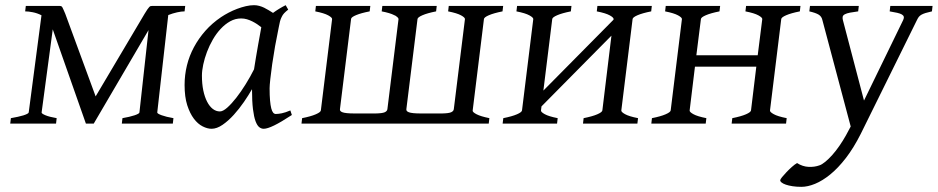

<svg xmlns="http://www.w3.org/2000/svg" viewBox="-20 -477 3619 741"><path d="M692.4 -433.1Q680.2 -433.1 663.6 -429.4Q647 -425.8 629.4 -418.9L586.9 -43Q586.4 -38.6 603.8 -32.2Q621.1 -25.9 649.4 -21L647 0H450.2L452.6 -21Q481 -25.9 499.3 -32Q517.6 -38.1 518.1 -43L553.2 -360.8L341.8 0H311.5L183.6 -363.8L140.6 -43Q140.1 -38.6 155.3 -32.2Q170.4 -25.9 198.7 -21L196.3 0H19.5L22 -21Q36.1 -23.4 48.3 -26.1Q60.5 -28.8 70.1 -31.7Q79.6 -34.7 85 -37.6Q90.3 -40.5 90.8 -43L140.1 -418Q124 -426.3 106.7 -429.7Q89.4 -433.1 77.1 -433.1L79.6 -454.1H209.5Q213.4 -454.1 216.1 -453.1Q218.8 -452.1 220.7 -448.7Q222.7 -445.3 225.1 -439.5Q227.5 -433.6 231.9 -423.8L349.1 -105L538.1 -423.8Q544.4 -434.6 548.8 -440.7Q553.2 -446.8 555.9 -449.7Q558.6 -452.6 561 -453.4Q563.5 -454.1 567.4 -454.1H694.8Z M960.4 -209.5Q963.9 -231.9 968 -256.6Q972.2 -281.2 976.1 -303.5Q980 -325.7 983.4 -343.8Q986.8 -361.8 988.3 -371.1V-372.1Q981 -377.9 972.2 -383.8Q963.4 -389.6 953.6 -394.5Q943.8 -399.4 933.1 -402.6Q922.4 -405.8 910.6 -405.8Q888.2 -405.8 868.4 -394.8Q848.6 -383.8 831.8 -365.7Q814.9 -347.7 801.5 -324.5Q788.1 -301.3 778.8 -276.6Q769.5 -252 764.4 -228Q759.3 -204.1 759.3 -185.1Q759.3 -153.3 764.6 -127.9Q770 -102.5 779.3 -84.5Q788.6 -66.4 801.3 -56.6Q814 -46.9 828.6 -46.9Q840.3 -46.9 856.9 -61.5Q873.5 -76.2 891.8 -99.6Q910.2 -123 928.2 -152.1Q946.3 -181.2 960.4 -209.5ZM1067.4 -411.1 1066.4 -410.2Q1063 -403.3 1060.5 -394Q1058.1 -384.8 1055.7 -371.1Q1048.3 -335.9 1041.7 -299.1Q1035.2 -262.2 1030.5 -229.5Q1025.9 -196.8 1023.2 -171.9Q1020.5 -147 1020.5 -136.2Q1020.5 -108.4 1022.2 -89.4Q1023.9 -70.3 1026.9 -58.8Q1029.8 -47.4 1034.2 -42.2Q1038.6 -37.1 1044.4 -37.1Q1054.2 -37.1 1067.6 -39.8Q1081.1 -42.5 1100.6 -50.8L1106.4 -33.2Q1064 -5.4 1037.8 7.3Q1011.7 20 997.6 20Q988.8 20 980.7 13.9Q972.7 7.8 966.3 -9Q960 -25.9 956.3 -55.7Q952.6 -85.4 952.6 -132.8Q939.9 -110.4 921.6 -83.7Q903.3 -57.1 882.3 -33.9Q861.3 -10.7 839.1 4.6Q816.9 20 796.4 20Q780.3 20 762 10.7Q743.7 1.5 728.3 -18.8Q712.9 -39.1 702.6 -71Q692.4 -103 692.4 -148.9Q692.4 -187.5 701.4 -224.4Q710.4 -261.2 728.5 -294.9Q746.6 -328.6 772.7 -358.2Q798.8 -387.7 833.5 -411.1Q846.7 -419.9 862.5 -428.2Q878.4 -436.5 895.3 -442.9Q912.1 -449.2 928.7 -453.1Q945.3 -457 960.4 -457Q970.7 -457 980.5 -454.3Q990.2 -451.7 999.3 -447.3Q1008.3 -442.9 1017.1 -437.5Q1025.9 -432.1 1033.7 -427.2Q1044.9 -435.5 1057.4 -443.1Q1069.8 -450.7 1082.5 -457L1092.3 -439.9Q1082.5 -432.1 1076.7 -426Q1070.8 -419.9 1066.9 -411.1Z M1665.5 -454.1 1663.1 -433.1Q1628.9 -426.3 1610.4 -418.2Q1591.8 -410.2 1591.3 -403.3L1548.3 -55.7Q1547.9 -51.8 1550 -48.8Q1552.2 -45.9 1558.1 -43.7Q1564 -41.5 1575.4 -40.3Q1586.9 -39.1 1604.5 -39.1H1686Q1711.4 -39.6 1720.9 -43.7Q1730.5 -47.9 1731.4 -55.7L1774.4 -403.3Q1774.9 -409.2 1759.5 -417.7Q1744.1 -426.3 1709.5 -433.1L1711.9 -454.1H1921.9L1919.4 -433.1Q1885.3 -426.3 1866.7 -418.2Q1848.1 -410.2 1847.7 -403.3L1804.2 -50.3Q1803.2 -44.4 1819.1 -36.1Q1835 -27.8 1868.7 -21L1866.2 0H1143.6L1146 -21Q1180.2 -27.8 1198.7 -35.9Q1217.3 -43.9 1218.3 -50.8L1261.7 -403.3Q1262.2 -409.2 1246.8 -417.7Q1231.4 -426.3 1196.8 -433.1L1199.2 -454.1H1409.2L1406.7 -433.1Q1374 -426.8 1355 -418.9Q1335.9 -411.1 1335 -404.3L1292 -55.7Q1291.5 -51.8 1293.7 -48.8Q1295.9 -45.9 1301.8 -43.7Q1307.6 -41.5 1319.1 -40.3Q1330.6 -39.1 1348.1 -39.1H1429.7Q1455.1 -39.6 1464.6 -43.7Q1474.1 -47.9 1475.1 -55.7L1518.1 -403.8Q1517.6 -407.7 1512.2 -412.1Q1511.2 -412.6 1511 -412.8Q1510.7 -413.1 1509.8 -413.6Q1508.8 -415 1507.8 -415.5Q1503.9 -417.5 1501.5 -418.5Q1485.8 -426.8 1453.1 -433.1L1455.6 -454.1Z M2230 0 2232.4 -21Q2266.6 -27.8 2285.2 -35.9Q2303.7 -43.9 2304.7 -50.8L2339.8 -339.4L2069.8 -66.4L2067.9 -50.8Q2066.9 -44.9 2082.3 -36.4Q2097.7 -27.8 2132.3 -21L2129.9 0H1919.9L1922.4 -21Q1956.5 -27.8 1975.1 -35.9Q1993.7 -43.9 1994.6 -50.8L2038.1 -403.3Q2038.6 -409.2 2023.2 -417.7Q2007.8 -426.3 1973.1 -433.1L1975.6 -454.1H2185.5L2183.1 -433.1Q2148.9 -426.3 2130.4 -418.2Q2111.8 -410.2 2111.3 -403.3L2077.1 -127.4L2347.7 -400.9L2348.1 -403.3Q2348.6 -409.2 2333.3 -417.7Q2317.9 -426.3 2283.2 -433.1L2285.6 -454.1H2495.6L2493.2 -433.1Q2459 -426.3 2440.4 -418.2Q2421.9 -410.2 2421.4 -403.3L2377.9 -50.8Q2377 -44.9 2392.3 -36.4Q2407.7 -27.8 2442.4 -21L2439.9 0Z M2803.7 0 2806.2 -21Q2840.3 -27.8 2858.9 -35.9Q2877.4 -43.9 2878.4 -50.8L2898.9 -219.7H2662.1L2641.6 -50.8Q2640.6 -44.9 2656 -36.4Q2671.4 -27.8 2706.1 -21L2703.6 0H2493.7L2496.1 -21Q2530.3 -27.8 2548.8 -35.9Q2567.4 -43.9 2568.4 -50.8L2611.8 -403.3Q2612.3 -409.2 2596.9 -417.7Q2581.5 -426.3 2546.9 -433.1L2549.3 -454.1H2759.3L2756.8 -433.1Q2722.7 -426.3 2704.1 -418.2Q2685.5 -410.2 2685.1 -403.3L2667.5 -263.7H2904.3L2921.9 -403.3Q2922.4 -409.2 2907 -417.7Q2891.6 -426.3 2856.9 -433.1L2859.4 -454.1H3069.3L3066.9 -433.1Q3032.7 -426.3 3014.2 -418.2Q2995.6 -410.2 2995.1 -403.3L2951.7 -50.8Q2950.7 -44.9 2966.1 -36.4Q2981.4 -27.8 3016.1 -21L3013.7 0Z M3576.7 -433.1Q3561.5 -429.7 3552 -426.8Q3542.5 -423.8 3536.1 -420.2Q3529.8 -416.5 3526.1 -411.9Q3522.5 -407.2 3519 -399.9L3301.8 40Q3274.4 94.2 3244.6 132.8Q3214.8 171.4 3184.6 196Q3154.3 220.7 3125.7 232.4Q3097.2 244.1 3072.8 244.1Q3054.2 244.1 3038.8 241.7Q3023.4 239.3 3012.7 235.6Q3002 231.9 2996.1 227.1Q2991.2 223.1 2991.2 219.2V218.3Q2991.2 215.3 2998.3 206.5Q3005.4 197.8 3015.4 187.3Q3025.4 176.8 3036.4 167Q3047.4 157.2 3056.2 152.3Q3077.6 166 3100.8 167Q3124 168 3142.6 161.1Q3151.9 158.2 3165 147.5Q3178.2 136.7 3192.1 121.1Q3206.1 105.5 3219.7 85.7Q3233.4 65.9 3245.1 44.9L3263.2 11.2L3153.8 -399.9Q3150.9 -413.6 3139.2 -420.7Q3127.4 -427.7 3103.5 -433.1L3106 -454.1H3294.4L3292 -433.1Q3272.9 -430.7 3260.5 -428.2Q3248 -425.8 3241 -422.1Q3233.9 -418.5 3232.4 -413.1Q3231 -407.7 3232.9 -399.9L3314.5 -88.9L3465.8 -399.9Q3469.2 -407.2 3468 -412.4Q3466.8 -417.5 3460.7 -421.1Q3454.6 -424.8 3442.9 -427.5Q3431.2 -430.2 3413.6 -433.1L3416 -454.1H3579.1Z"/></svg>

Font: Akkhara
Style: Italic
Weight: 400
Italic angle: -7°
Designer: J. Victor Gaultney
Version: Version 1.00 June 13, 2006, initial release